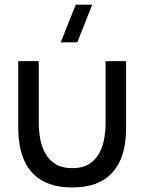

<svg xmlns="http://www.w3.org/2000/svg" viewBox="-20 -808 633 842"><path d="M319 -622.5H246.5L312 -787.5H384.5ZM60 -246.5V-540H150V-269.5Q150 -231.5 157 -196Q164 -160.5 180.8 -132Q197.5 -103.5 225.8 -87Q254 -70.5 296.5 -70.5Q339.5 -70.5 367.8 -87Q396 -103.5 412.8 -132Q429.5 -160.5 436.2 -196Q443 -231.5 443 -269.5V-540H533V-246.5Q533 -209.5 527 -172Q521 -134.5 505.8 -101.2Q490.5 -68 463.8 -42Q437 -16 396 -1Q355 14 296.5 14Q238.5 14 197.5 -1Q156.5 -16 129.5 -42Q102.5 -68 87.5 -101.2Q72.5 -134.5 66.2 -172Q60 -209.5 60 -246.5Z"/></svg>

Font: Cns Manrope Med
Style: Regular
Weight: 500
Designer: Mikhail Sharanda
Foundry: Mikhail Sharanda
Version: Version 4.504